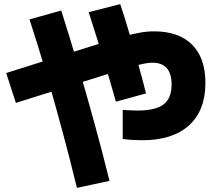

<svg xmlns="http://www.w3.org/2000/svg" viewBox="-20 -827 1040 931"><path d="M669 -147Q647 -147 623 -148.5Q599 -150 575 -153V-294Q594 -293 612.5 -292Q631 -291 646 -291Q734 -291 773 -320.5Q812 -350 812 -417Q812 -523 719 -523Q703 -523 681.5 -519Q660 -515 621.5 -504.5Q583 -494 518 -473L57 -328L10 -473L471 -618Q537 -639 581.5 -651Q626 -663 660 -669Q694 -675 727 -675Q847 -675 911.5 -610.5Q976 -546 976 -425Q976 -291 896.5 -219Q817 -147 669 -147ZM353 84Q319 -56 281.5 -195Q244 -334 204.5 -469.5Q165 -605 123 -733L277 -776Q319 -644 359 -507.5Q399 -371 437.5 -231.5Q476 -92 511 50ZM542 -334Q520 -413 487 -522Q454 -631 410 -768L563 -807Q585 -742 606.5 -668Q628 -594 649.5 -518.5Q671 -443 688 -374Z"/></svg>

Font: M PLUS 1 ExtraBold
Style: Regular
Weight: 800
Designer: Coji Morishita
Foundry: UNDERFOREST DESIGN
Version: Version 1.001